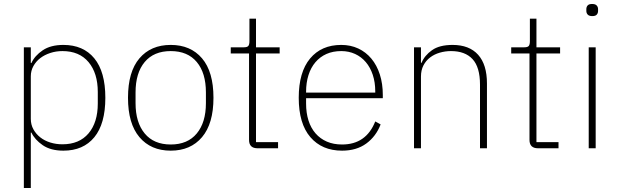

<svg xmlns="http://www.w3.org/2000/svg" viewBox="-20 -746 3117 966"><path d="M100 -508H135V-429H138Q155 -466 195 -493Q235 -520 299 -520Q399 -520 454.5 -452.5Q510 -385 510 -254Q510 -123 454.5 -55.5Q399 12 299 12Q235 12 195 -15.5Q155 -43 138 -79H135V200H100ZM294 -20Q379 -20 425.5 -75Q472 -130 472 -225V-283Q472 -378 425.5 -433.5Q379 -489 294 -489Q262 -489 233 -479.5Q204 -470 182.5 -453.5Q161 -437 148 -413.5Q135 -390 135 -362V-148Q135 -119 148 -95.5Q161 -72 182.5 -55Q204 -38 233 -29Q262 -20 294 -20Z M839 12Q739 12 681.5 -56Q624 -124 624 -254Q624 -385 681.5 -452.5Q739 -520 839 -520Q939 -520 996.5 -452.5Q1054 -385 1054 -254Q1054 -124 996.5 -56Q939 12 839 12ZM839 -19Q924 -19 970 -74.5Q1016 -130 1016 -227V-281Q1016 -379 970 -434Q924 -489 839 -489Q754 -489 708 -434Q662 -379 662 -281V-227Q662 -130 708 -74.5Q754 -19 839 -19Z M1276 0Q1233 0 1233 -42V-477H1141V-508H1207Q1224 -508 1229.5 -515Q1235 -522 1235 -539V-652H1268V-508H1387V-477H1268V-31H1379V0Z M1701 12Q1600 12 1541.5 -56Q1483 -124 1483 -254Q1483 -383 1540 -451.5Q1597 -520 1697 -520Q1744 -520 1782.5 -502Q1821 -484 1848.5 -451Q1876 -418 1891 -371.5Q1906 -325 1906 -268V-252H1520V-225Q1520 -178 1532 -140Q1544 -102 1567.5 -75Q1591 -48 1624.5 -33.5Q1658 -19 1701 -19Q1822 -19 1868 -135L1895 -120Q1872 -60 1823 -24Q1774 12 1701 12ZM1697 -489Q1655 -489 1622.5 -474.5Q1590 -460 1567 -433Q1544 -406 1532 -368Q1520 -330 1520 -284V-280H1868V-286Q1868 -332 1855.5 -369.5Q1843 -407 1820.5 -433.5Q1798 -460 1766.5 -474.5Q1735 -489 1697 -489Z M2063 0V-508H2098V-430H2101Q2116 -467 2153.5 -493.5Q2191 -520 2257 -520Q2341 -520 2385.5 -470.5Q2430 -421 2430 -326V0H2395V-320Q2395 -408 2357.5 -448.5Q2320 -489 2249 -489Q2220 -489 2192.5 -481Q2165 -473 2144 -457Q2123 -441 2110.5 -417Q2098 -393 2098 -361V0Z M2687 0Q2644 0 2644 -42V-477H2552V-508H2618Q2635 -508 2640.5 -515Q2646 -522 2646 -539V-652H2679V-508H2798V-477H2679V-31H2790V0Z M2960 -665Q2944 -665 2937 -672.5Q2930 -680 2930 -691V-700Q2930 -711 2936.5 -718.5Q2943 -726 2959 -726Q2975 -726 2982 -718.5Q2989 -711 2989 -700V-691Q2989 -680 2982.5 -672.5Q2976 -665 2960 -665ZM2942 -508H2977V0H2942Z"/></svg>

Font: IBM Plex Sans KR ExtLt
Style: Regular
Weight: 200
Designer: Mike Abbink; Paul van der Laan; Pieter van Rosmalen; Wujin Sim; Chorong Kim; Dohee Lee;
Foundry: Sandoll Inc.
Version: Version 1.002